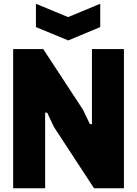

<svg xmlns="http://www.w3.org/2000/svg" viewBox="-20 -1001 729 1021"><path d="M171 -981 342 -910 513 -981V-857L343 -786L171 -857ZM50 -740H210L421 -418L458 -341H469V-740H639V0H480L266 -327L231 -402H220V0H50Z"/></svg>

Font: Encode Sans Compressed
Style: Black
Weight: 900
Designer: Pablo Impallari, Andres Torresi
Foundry: Pablo Impallari, Andres Torresi
Version: Version 1.000; ttfautohint (v1.00) -l 8 -r 50 -G 200 -x 14 -